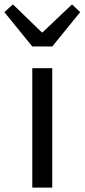

<svg xmlns="http://www.w3.org/2000/svg" viewBox="-55 -853 385 873"><path d="M91.8 0V-543H182.6V0ZM91.8 -641.6 -35.2 -797.9 3.9 -833 134.8 -706.1H138.7L272.5 -833L309.6 -797.9L182.6 -641.6Z"/></svg>

Font: GenYoGothic TW TTF Regular
Style: Regular
Weight: 400
Version: Version 1.300